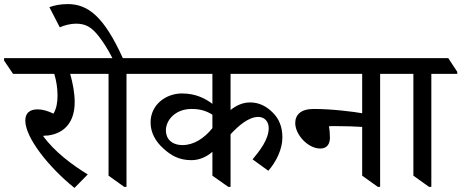

<svg xmlns="http://www.w3.org/2000/svg" viewBox="-65 -909 2261 941"><path d="M300 12 365 -54C290 -100 201 -166 146 -243C153 -244 161 -245 171 -245C257 -257 301 -317 301 -408C301 -453 292 -501 279 -547H430V-557L386 -624H-45V-612L-1 -547H201C211 -514 217 -477 217 -441C217 -408 212 -377 197 -352C169 -366 142 -373 119 -373C81 -373 59 -355 59 -318C59 -235 172 -91 300 12Z M544 7H555V-547H682V-557L638 -624H537C445 -827 367 -889 267 -889C229 -889 200 -882 177 -874L228 -775C252 -786 283 -793 307 -793C353 -793 383 -778 420 -730C440 -704 462 -671 486 -624H340V-613L384 -547H467V-48Z M873 -124C914 -124 950 -142 976 -165V-48L1054 7H1065V-251C1105 -294 1154 -336 1201 -336C1231 -336 1252 -314 1252 -281C1252 -226 1208 -170 1173 -128L1250 -72C1288 -115 1319 -177 1319 -235C1319 -288 1302 -328 1271 -358C1242 -387 1206 -407 1161 -407C1124 -407 1093 -392 1065 -370V-547H1400V-557L1356 -624H591V-612L635 -547H976V-400C942 -426 894 -451 827 -451C748 -451 673 -396 673 -309C673 -258 698 -215 736 -181C772 -148 812 -124 873 -124ZM748 -270C748 -320 794 -375 874 -375C913 -375 944 -367 976 -347V-281C935 -230 884 -198 830 -198C775 -198 748 -230 748 -270Z M1505 -181C1539 -181 1552 -205 1552 -234C1552 -255 1550 -276 1547 -290C1557 -291 1564 -291 1575 -291C1629 -291 1680 -289 1710 -287V-48L1787 7H1798V-547H1925V-557L1880 -624H1310V-612L1354 -547H1710V-354C1670 -361 1565 -375 1472 -375C1409 -375 1382 -346 1382 -306C1382 -249 1444 -181 1505 -181Z M2038 7H2049V-547H2176V-557L2132 -624H1834V-613L1878 -547H1961V-48Z"/></svg>

Font: Noto Serif Devanagari Medium
Style: Regular
Weight: 500
Designer: Universal Thirst, Indian Type Foundry and the Monotype Design Team
Foundry: Monotype Imaging Inc.
Version: Version 2.004